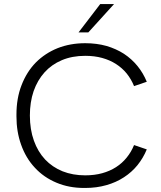

<svg xmlns="http://www.w3.org/2000/svg" viewBox="-20 -921 798 951"><path d="M402 10H397.5Q321.5 10 260 -16Q196.5 -42.5 152.5 -90.5Q108 -138 84.5 -204.5Q61.5 -268.5 61.5 -344.5V-353.5Q61.5 -434 86.5 -498.5Q112 -565 157.5 -611.5Q203.5 -657.5 265.5 -682.5Q328 -707 402 -707Q458.5 -707 507 -693.5Q555 -679.5 594 -654.5Q632.5 -629 661 -594Q689.5 -559 707 -516L644 -494.5Q630 -529 607.5 -557Q585 -584.5 554.5 -604Q524 -623.5 486 -634Q448 -644.5 402 -644.5Q337.5 -644.5 286.5 -623Q235.5 -601.5 200.5 -562.5Q165.5 -523.5 146.5 -469.5Q128 -415 128 -349Q128 -279.5 148 -224Q167.5 -169.5 203.5 -131Q239.5 -93 290 -72.5Q340.5 -52.5 402 -52.5Q448 -52.5 486 -63Q524 -73.5 554.5 -93Q585 -112.5 607.5 -140.5Q630 -168 644 -202.5L707 -181Q689.5 -138.5 661 -103Q632.5 -68 594 -43Q555 -17.5 507 -4Q458.5 10 402 10ZM417.5 -760.5H369L476.5 -901H545Z"/></svg>

Font: Acari Sans Neue
Style: Regular
Weight: 400
Designer: Alfredo Marco Pradil (font), Cristiano Sobral (main changes)
Foundry: Hanken Design Co. (font), Cristiano Sobral (main changes)
Version: Version 2.459;March 19, 2022;FontCreator 14.0.0.2808 64-bit;